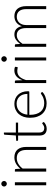

<svg xmlns="http://www.w3.org/2000/svg" viewBox="1124 -1878 762 3050"><g transform="rotate(-90 1505.0 -353.0)"><path d="M135 -497.5V0H87.5V-497.5ZM155.5 -669Q155.5 -660 151.8 -652.2Q148 -644.5 142 -638.5Q136 -632.5 128 -629Q120 -625.5 111 -625.5Q102 -625.5 94 -629Q86 -632.5 80 -638.5Q74 -644.5 70.5 -652.2Q67 -660 67 -669Q67 -678 70.5 -686.2Q74 -694.5 80 -700.5Q86 -706.5 94 -710Q102 -713.5 111 -713.5Q120 -713.5 128 -710Q136 -706.5 142 -700.5Q148 -694.5 151.8 -686.2Q155.5 -678 155.5 -669Z M350 -410.5Q384.5 -453.5 429.8 -479.5Q475 -505.5 530.5 -505.5Q571.5 -505.5 602.8 -492.5Q634 -479.5 654.5 -455Q675 -430.5 685.5 -396Q696 -361.5 696 -318V0H648V-318Q648 -388 616 -427.8Q584 -467.5 518.5 -467.5Q470 -467.5 427.8 -442.8Q385.5 -418 352.5 -374V0H304.5V-497.5H331Q343.5 -497.5 345.5 -485Z M984 8Q933.5 8 905.2 -20Q877 -48 877 -106.5V-446.5H805.5Q800 -446.5 796.5 -449.5Q793 -452.5 793 -458V-476.5L878 -482.5L890 -660.5Q891 -665 894 -668.5Q897 -672 902.5 -672H925V-482H1082V-446.5H925V-109Q925 -88.5 930.2 -73.8Q935.5 -59 944.8 -49.5Q954 -40 966.5 -35.5Q979 -31 993.5 -31Q1011.5 -31 1024.5 -36.2Q1037.5 -41.5 1047 -47.8Q1056.5 -54 1062.5 -59.2Q1068.5 -64.5 1072 -64.5Q1076 -64.5 1080 -59.5L1093 -38.5Q1074 -17.5 1044.8 -4.8Q1015.5 8 984 8Z M1538 -299Q1538 -339 1526.8 -370.8Q1515.5 -402.5 1495 -424.5Q1474.5 -446.5 1446.2 -458.2Q1418 -470 1384 -470Q1345.5 -470 1315 -458Q1284.5 -446 1262.2 -423.5Q1240 -401 1226.5 -369.5Q1213 -338 1208.5 -299ZM1206 -268.5V-259Q1206 -203 1219 -160.5Q1232 -118 1256 -89.2Q1280 -60.5 1314 -46Q1348 -31.5 1390 -31.5Q1427.5 -31.5 1455 -39.8Q1482.5 -48 1501.2 -58.2Q1520 -68.5 1531 -76.8Q1542 -85 1547 -85Q1553.5 -85 1557 -80L1570 -64Q1558 -49 1538.2 -36Q1518.5 -23 1494.2 -13.8Q1470 -4.5 1442.2 1Q1414.5 6.5 1386.5 6.5Q1335.5 6.5 1293.5 -11.2Q1251.5 -29 1221.5 -63Q1191.5 -97 1175.2 -146.2Q1159 -195.5 1159 -259Q1159 -312.5 1174.2 -357.8Q1189.5 -403 1218.2 -435.8Q1247 -468.5 1288.8 -487Q1330.5 -505.5 1383.5 -505.5Q1425.5 -505.5 1461.5 -491Q1497.5 -476.5 1524 -448.8Q1550.5 -421 1565.8 -380.5Q1581 -340 1581 -287.5Q1581 -276.5 1578 -272.5Q1575 -268.5 1568 -268.5Z M1756 -377.5Q1767.5 -408 1782.2 -431.8Q1797 -455.5 1816.2 -472Q1835.5 -488.5 1859.2 -497.2Q1883 -506 1912 -506Q1927.5 -506 1942.5 -503.2Q1957.5 -500.5 1969 -493.5L1965 -460.5Q1962.5 -452.5 1955.5 -452.5Q1949.5 -452.5 1937.2 -456Q1925 -459.5 1905 -459.5Q1876 -459.5 1853.8 -450.8Q1831.5 -442 1813.8 -424.5Q1796 -407 1782.8 -381.2Q1769.5 -355.5 1758.5 -322V0H1710.5V-497.5H1736Q1744.5 -497.5 1748 -494Q1751.5 -490.5 1752.5 -482Z M2117 -497.5V0H2069.5V-497.5ZM2137.5 -669Q2137.5 -660 2133.8 -652.2Q2130 -644.5 2124 -638.5Q2118 -632.5 2110 -629Q2102 -625.5 2093 -625.5Q2084 -625.5 2076 -629Q2068 -632.5 2062 -638.5Q2056 -644.5 2052.5 -652.2Q2049 -660 2049 -669Q2049 -678 2052.5 -686.2Q2056 -694.5 2062 -700.5Q2068 -706.5 2076 -710Q2084 -713.5 2093 -713.5Q2102 -713.5 2110 -710Q2118 -706.5 2124 -700.5Q2130 -694.5 2133.8 -686.2Q2137.5 -678 2137.5 -669Z M2286.5 0V-497.5H2313Q2325.5 -497.5 2327.5 -485L2332 -413Q2361 -454.5 2398.5 -480Q2436 -505.5 2483 -505.5Q2537.5 -505.5 2570.2 -474Q2603 -442.5 2614.5 -386.5Q2623.5 -417 2639.8 -439.5Q2656 -462 2677 -476.8Q2698 -491.5 2722.8 -498.5Q2747.5 -505.5 2773.5 -505.5Q2810.5 -505.5 2840 -493.2Q2869.5 -481 2890 -457Q2910.5 -433 2921.5 -398Q2932.5 -363 2932.5 -318V0H2885V-318Q2885 -391 2853.5 -429.2Q2822 -467.5 2763.5 -467.5Q2737.5 -467.5 2713.8 -458Q2690 -448.5 2671.8 -429.8Q2653.5 -411 2642.8 -383Q2632 -355 2632 -318V0H2584V-318Q2584 -390.5 2555.2 -429Q2526.5 -467.5 2471 -467.5Q2430.5 -467.5 2396 -443.5Q2361.5 -419.5 2334.5 -377V0Z"/></g></svg>

Font: Lato 2
Style: Regular
Weight: 300
Designer: Lukasz Dziedzic with Adam Twardoch and Botio Nikoltchev
Foundry: tyPoland Lukasz Dziedzic
Version: Version 2.015; 2015-08-06; http://www.latofonts.com/